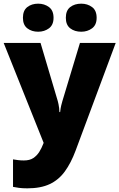

<svg xmlns="http://www.w3.org/2000/svg" viewBox="-21 -787 651 1047"><path d="M-1 -553H200L294 -236Q296 -229 298 -219Q300 -209 301.5 -198Q303 -187 303 -176H307Q309 -196 312.5 -210.5Q316 -225 319 -235L415 -553H610L391 35Q366 102 332.5 148Q299 194 250 217Q201 240 128 240Q102 240 83 237.5Q64 235 50 232V82Q61 84 76.5 86Q92 88 109 88Q141 88 160.5 75Q180 62 193 41.5Q206 21 215 -3L217 -8ZM104 -690Q104 -730 128 -748.5Q152 -767 187 -767Q221 -767 246 -748.5Q271 -730 271 -690Q271 -651 246 -632.5Q221 -614 187 -614Q152 -614 128 -632.5Q104 -651 104 -690ZM338 -690Q338 -730 362 -748.5Q386 -767 422 -767Q456 -767 481 -748.5Q506 -730 506 -690Q506 -651 481 -632.5Q456 -614 422 -614Q386 -614 362 -632.5Q338 -651 338 -690Z"/></svg>

Font: Noto Sans Devanagari Black
Style: Regular
Weight: 900
Version: Version 2.003